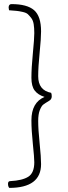

<svg xmlns="http://www.w3.org/2000/svg" viewBox="-20 -764 333 935"><path d="M25 151Q19 144 19 131Q19 118 30 118Q89 115 118 96.5Q147 78 147 26Q147 4 140 -63Q133 -130 133 -178Q133 -265 197 -292Q165 -302 149 -323Q133 -344 133 -385Q133 -433 140 -504Q147 -575 147 -603Q147 -628 144 -646.5Q141 -665 132 -676.5Q123 -688 115.5 -695Q108 -702 90 -706Q72 -710 61 -711Q50 -712 24 -714Q22 -724 22 -727Q22 -744 36 -744Q112 -744 146 -714.5Q180 -685 180 -611Q180 -577 173 -507Q166 -437 166 -393Q166 -324 229 -312Q232 -306 232 -295Q232 -280 219 -273Q199 -261 190.5 -254.5Q182 -248 174 -228Q166 -208 166 -175Q166 -134 173 -66Q180 2 180 35Q180 151 25 151Z"/></svg>

Font: Yanone Kaffeesatz Thin
Style: Regular
Weight: 250
Designer: Yanone (Cyrillic: Daniel Pouzeot)
Foundry: Yanone
Version: Version 1.003;PS 001.003;hotconv 1.0.88;makeotf.lib2.5.64775